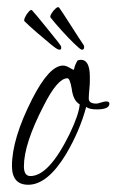

<svg xmlns="http://www.w3.org/2000/svg" viewBox="-20 -494 322 530"><path d="M205 -357Q201 -358 184.5 -374Q168 -390 149.5 -410.5Q131 -431 120 -445Q117 -448 122 -456.5Q127 -465 134 -471Q141 -477 144 -472Q145 -471 154.5 -456.5Q164 -442 175.5 -424Q187 -406 197 -390.5Q207 -375 210 -371Q213 -367 212 -361.5Q211 -356 205 -357ZM143 -357Q138 -357 120.5 -371.5Q103 -386 82 -404Q61 -422 48 -435Q45 -437 49 -446Q53 -455 59.5 -462Q66 -469 69 -465Q71 -463 82 -450Q93 -437 106.5 -420Q120 -403 131.5 -389Q143 -375 146 -370Q149 -367 149 -361.5Q149 -356 143 -357ZM58 16Q13 16 13 -36Q13 -111 69 -221Q116 -313 154 -313Q162 -313 172 -307L183 -301L185 -305Q186 -313 194 -327Q200 -329 203 -329Q228 -329 228 -282Q228 -277 228 -269.5Q228 -262 227 -252Q226 -242 225.5 -234.5Q225 -227 225 -222Q225 -208 246 -208Q250 -208 259 -211Q268 -214 273 -214Q282 -214 282 -208Q282 -192 247 -192Q226 -192 218 -199Q200 -132 162 -68Q111 16 58 16ZM64 -8Q115 -8 172 -124Q198 -178 200 -206Q182 -216 178 -249Q173 -278 166 -278Q139 -278 101 -203Q46 -97 46 -35Q46 -8 64 -8Z"/></svg>

Font: Petemoss
Style: Regular
Weight: 400
Designer: Robert E. Leuschke
Foundry: Robert E. Leuschke
Version: Version 1.010; ttfautohint (v1.8.3)